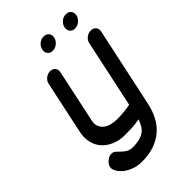

<svg xmlns="http://www.w3.org/2000/svg" viewBox="-261 -812 1080 1080"><g transform="rotate(-45 278.5 -272.0)"><path d="M250 -670Q254 -690 270.5 -703.5Q287 -717 307 -717Q327 -717 338 -703.5Q349 -690 345 -670Q341 -651 324 -637Q307 -623 287 -623Q267 -623 256.5 -637Q246 -651 250 -670ZM427 -670Q431 -690 447.5 -703.5Q464 -717 484 -717Q504 -717 515 -703.5Q526 -690 522 -670Q518 -651 501 -637Q484 -623 464 -623Q444 -623 433.5 -637Q423 -651 427 -670ZM455 -36Q445 12 425 50.5Q405 89 373.5 116Q342 143 299.5 158Q257 173 202 173Q165 173 135.5 161.5Q106 150 87 133.5Q68 117 58.5 99Q49 81 52 67Q56 49 73.5 34Q91 19 110 19Q125 19 135.5 28.5Q146 38 157 49Q168 60 183.5 69.5Q199 79 222 79Q255 79 278 72.5Q301 66 315.5 54.5Q330 43 339 26.5Q348 10 355 -10Q323 -3 292.5 -2Q262 -1 239 -1Q197 -1 162.5 -15Q128 -29 104.5 -54Q81 -79 72 -115Q63 -151 72 -194L139 -508Q143 -527 159 -540Q175 -553 195 -553Q214 -553 225 -540Q236 -527 232 -508L165 -194Q159 -168 166 -149Q173 -130 188.5 -118Q204 -106 225.5 -100.5Q247 -95 271 -95Q295 -95 324 -97.5Q353 -100 376 -105L462 -508Q466 -527 482 -540Q498 -553 518 -553Q538 -553 549 -540Q560 -527 556 -508Z"/></g></svg>

Font: VDS
Style: Italic
Weight: 400
Designer: artmaker
Foundry: artmaker
Version: Version 1.000 2009 initial release